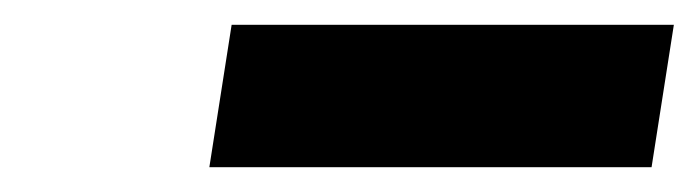

<svg xmlns="http://www.w3.org/2000/svg" viewBox="-20 -715 564 155"><path d="M149 -580H506L524 -695H167Z"/></svg>

Font: Jost* 600 Semi Italic
Style: Italic
Weight: 600
Italic angle: -10°
Version: Version 3.200; ttfautohint (v0.97) -l 8 -r 50 -G 200 -x 14 -